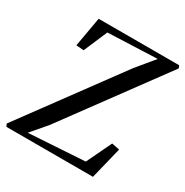

<svg xmlns="http://www.w3.org/2000/svg" viewBox="-182 -882 986 1021"><g transform="rotate(30 311.0 -371.5)"><path d="M-4.5 0 -12 -16 423.5 -608 512 -715 209.5 -703 147.5 -558 101 -561.5 133 -743H627.5L634 -727.5L191 -125L109.5 -29.5L453.5 -51L527 -204.5L575 -195L527 0Z"/></g></svg>

Font: Merriweather 144pt
Style: Italic
Weight: 400
Italic angle: -7.8°
Version: Version 2.101